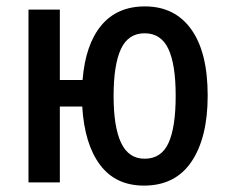

<svg xmlns="http://www.w3.org/2000/svg" viewBox="-20 -570 710 600"><path d="M430 10Q341 10 292.5 -55Q244 -120 237 -237H167V0H69V-540H167V-320H238Q247 -431 296.5 -490.5Q346 -550 433 -550Q526 -550 577.5 -478.5Q629 -407 629 -271Q629 -140 578.5 -65Q528 10 430 10ZM432 -74Q484 -74 506.5 -123Q529 -172 529 -271Q529 -369 506 -417.5Q483 -466 432 -466Q381 -466 358 -417Q335 -368 335 -270Q335 -173 358.5 -123.5Q382 -74 432 -74Z"/></svg>

Font: Noto Sans Condensed Medium
Style: Regular
Weight: 500
Width: 3
Designer: Monotype Design Team
Foundry: Monotype Imaging Inc.
Version: Version 2.013; ttfautohint (v1.8.4.7-5d5b)